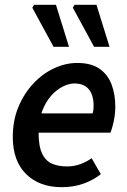

<svg xmlns="http://www.w3.org/2000/svg" viewBox="-20 -764 528 796"><path d="M236 12Q143 12 88 -42.5Q33 -97 33 -196Q33 -265 56.5 -321Q80 -377 118.5 -418Q157 -459 204.5 -481Q252 -503 300 -503Q358 -503 392.5 -479Q427 -455 442.5 -414Q458 -373 458 -322Q458 -300 455 -280.5Q452 -261 447.5 -244Q443 -227 438 -214H111L120 -294H364Q367 -305 367.5 -311.5Q368 -318 368 -328Q368 -352 360.5 -372.5Q353 -393 335.5 -405.5Q318 -418 288 -418Q266 -418 240 -405Q214 -392 191.5 -366.5Q169 -341 154.5 -302.5Q140 -264 140 -214Q140 -158 154.5 -127.5Q169 -97 195.5 -85.5Q222 -74 258 -74Q287 -74 313 -83.5Q339 -93 360 -108L398 -42Q368 -18 327 -3Q286 12 236 12ZM202 -570 114 -732 121 -744H212L266 -570ZM370 -570 282 -732 289 -744H380L434 -570Z"/></svg>

Font: Source Sans 3 SemiBold
Style: Italic
Weight: 600
Italic angle: -11°
Designer: Paul D. Hunt
Foundry: Adobe
Version: Version 3.046;hotconv 1.0.118;makeotfexe 2.5.65603